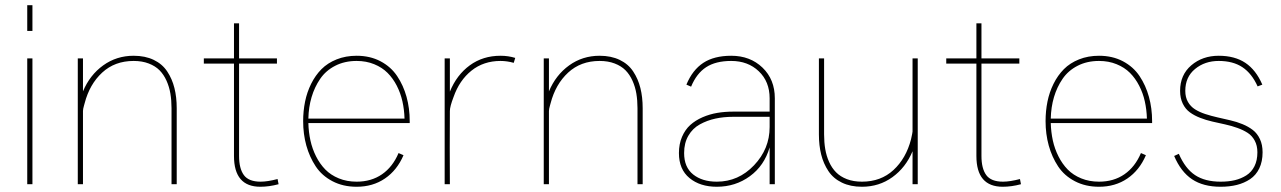

<svg xmlns="http://www.w3.org/2000/svg" viewBox="-20 -710 4936 740"><path d="M105 -689.9V-590.8H85V-689.9ZM105 -484.9V0H85V-484.9Z M661.1 -293V0H641.1V-293Q641.1 -323.2 636.7 -349.4Q632.3 -375.5 621.8 -398.9Q611.3 -422.4 595 -439Q578.6 -455.6 553.2 -465.3Q527.8 -475.1 495.1 -475.1Q422.4 -475.1 373.8 -430.2Q325.2 -385.3 306.2 -312Q305.7 -309.6 303.7 -303Q301.8 -296.4 300.8 -291.3Q299.8 -286.1 299.8 -282.2V0H279.8V-484.9H299.8V-357.9Q326.2 -420.9 377.7 -458Q429.2 -495.1 495.1 -495.1Q539.6 -495.1 572.5 -479.2Q605.5 -463.4 624.5 -434.6Q643.6 -405.8 652.3 -370.6Q661.1 -335.4 661.1 -293Z M1049.8 -20 1053.7 0Q1017.1 9.8 983.4 9.8Q881.8 9.8 881.8 -108.9V-464.8H765.6V-484.9H881.8V-620.1H901.4V-484.9H1047.4V-464.8H901.4V-108.9Q901.4 -60.5 919.9 -35.2Q938.5 -9.8 984.4 -9.8Q1011.2 -9.8 1049.8 -20Z M1559.1 -243.2V-235.8H1168.5Q1169.4 -200.7 1176.5 -168.5Q1183.6 -136.2 1198.2 -107.2Q1212.9 -78.1 1233.9 -56.6Q1254.9 -35.2 1285.9 -22.5Q1316.9 -9.8 1354.5 -9.8Q1411.1 -9.8 1452.4 -38.3Q1493.7 -66.9 1516.1 -120.1L1535.2 -111.8Q1510.3 -53.7 1463.6 -22Q1417 9.8 1354.5 9.8Q1302.2 9.8 1261.5 -11.5Q1220.7 -32.7 1196.8 -68.8Q1172.9 -105 1160.6 -149.2Q1148.4 -193.4 1148.4 -243.2Q1148.4 -282.2 1155.8 -318.4Q1163.1 -354.5 1179.2 -387Q1195.3 -419.4 1219 -443.4Q1242.7 -467.3 1277.6 -481.2Q1312.5 -495.1 1354.5 -495.1Q1406.2 -495.1 1446.5 -473.9Q1486.8 -452.6 1510.7 -416.7Q1534.7 -380.9 1546.9 -336.7Q1559.1 -292.5 1559.1 -243.2ZM1168.5 -252.9H1539.1Q1538.1 -287.6 1531 -319.3Q1523.9 -351.1 1509.3 -379.6Q1494.6 -408.2 1473.6 -429.2Q1452.6 -450.2 1422.1 -462.6Q1391.6 -475.1 1354.5 -475.1Q1308.1 -475.1 1272 -456.5Q1235.8 -438 1214.1 -406.2Q1192.4 -374.5 1180.9 -335.7Q1169.4 -296.9 1168.5 -252.9Z M1713.9 -484.9V-356.9Q1740.2 -421.4 1790.8 -458.3Q1841.3 -495.1 1909.2 -495.1Q1939 -495.1 1965.8 -486.8L1960 -467.8Q1934.1 -475.1 1909.2 -475.1Q1843.8 -475.1 1797.1 -437.7Q1750.5 -400.4 1728 -335.9Q1713.9 -299.3 1713.9 -282.2Q1713.4 -282.2 1713.4 -141.1L1713.9 0H1693.8V-484.9Z M2457 -293V0H2437V-293Q2437 -323.2 2432.6 -349.4Q2428.2 -375.5 2417.7 -398.9Q2407.2 -422.4 2390.9 -439Q2374.5 -455.6 2349.1 -465.3Q2323.7 -475.1 2291 -475.1Q2218.3 -475.1 2169.7 -430.2Q2121.1 -385.3 2102.1 -312Q2101.6 -309.6 2099.6 -303Q2097.7 -296.4 2096.7 -291.3Q2095.7 -286.1 2095.7 -282.2V0H2075.7V-484.9H2095.7V-357.9Q2122.1 -420.9 2173.6 -458Q2225.1 -495.1 2291 -495.1Q2335.4 -495.1 2368.4 -479.2Q2401.4 -463.4 2420.4 -434.6Q2439.5 -405.8 2448.2 -370.6Q2457 -335.4 2457 -293Z M2966.3 -331.1V0H2946.3V-142.1Q2925.8 -71.3 2870.1 -30.8Q2814.5 9.8 2742.7 9.8Q2678.2 9.8 2637.5 -23.7Q2596.7 -57.1 2596.7 -120.1Q2596.7 -154.8 2608.6 -182.6Q2620.6 -210.4 2640.4 -228.3Q2660.2 -246.1 2687.7 -258.1Q2715.3 -270 2744.4 -274.9Q2773.4 -279.8 2805.7 -279.8H2946.3V-331.1Q2946.3 -395.5 2904.5 -435.3Q2862.8 -475.1 2798.3 -475.1Q2738.3 -475.1 2701.4 -450.9Q2664.6 -426.8 2643.6 -376L2625.5 -383.8Q2648.9 -440.4 2690.7 -467.8Q2732.4 -495.1 2798.3 -495.1Q2871.1 -495.1 2918.7 -449.5Q2966.3 -403.8 2966.3 -331.1ZM2946.3 -220.2V-259.8H2805.7Q2769 -259.8 2737.3 -252.9Q2705.6 -246.1 2677.5 -230.7Q2649.4 -215.3 2633.1 -187Q2616.7 -158.7 2616.7 -120.1Q2616.7 -65.4 2651.6 -37.6Q2686.5 -9.8 2742.7 -9.8Q2826.2 -9.8 2886.2 -73Q2946.3 -136.2 2946.3 -220.2Z M3517.1 -484.9V0H3497.1V-127Q3470.7 -64 3419.4 -27.1Q3368.2 9.8 3302.2 9.8Q3257.8 9.8 3224.9 -6.1Q3191.9 -22 3172.9 -50.5Q3153.8 -79.1 3145 -114.3Q3136.2 -149.4 3136.2 -191.9V-484.9H3156.2V-191.9Q3156.2 -161.6 3160.6 -135.5Q3165 -109.4 3175.5 -85.9Q3186 -62.5 3202.4 -45.9Q3218.8 -29.3 3244.1 -19.5Q3269.5 -9.8 3302.2 -9.8Q3375 -9.8 3423.6 -54.7Q3472.2 -99.6 3491.2 -172.9Q3497.1 -199.2 3497.1 -203.1V-484.9Z M3911.1 -20 3915 0Q3878.4 9.8 3844.7 9.8Q3743.2 9.8 3743.2 -108.9V-464.8H3627V-484.9H3743.2V-620.1H3762.7V-484.9H3908.7V-464.8H3762.7V-108.9Q3762.7 -60.5 3781.2 -35.2Q3799.8 -9.8 3845.7 -9.8Q3872.6 -9.8 3911.1 -20Z M4420.4 -243.2V-235.8H4029.8Q4030.8 -200.7 4037.8 -168.5Q4044.9 -136.2 4059.6 -107.2Q4074.2 -78.1 4095.2 -56.6Q4116.2 -35.2 4147.2 -22.5Q4178.2 -9.8 4215.8 -9.8Q4272.5 -9.8 4313.7 -38.3Q4355 -66.9 4377.4 -120.1L4396.5 -111.8Q4371.6 -53.7 4325 -22Q4278.3 9.8 4215.8 9.8Q4163.6 9.8 4122.8 -11.5Q4082 -32.7 4058.1 -68.8Q4034.2 -105 4022 -149.2Q4009.8 -193.4 4009.8 -243.2Q4009.8 -282.2 4017.1 -318.4Q4024.4 -354.5 4040.5 -387Q4056.6 -419.4 4080.3 -443.4Q4104 -467.3 4138.9 -481.2Q4173.8 -495.1 4215.8 -495.1Q4267.6 -495.1 4307.9 -473.9Q4348.1 -452.6 4372.1 -416.7Q4396 -380.9 4408.2 -336.7Q4420.4 -292.5 4420.4 -243.2ZM4029.8 -252.9H4400.4Q4399.4 -287.6 4392.3 -319.3Q4385.3 -351.1 4370.6 -379.6Q4356 -408.2 4335 -429.2Q4314 -450.2 4283.4 -462.6Q4252.9 -475.1 4215.8 -475.1Q4169.4 -475.1 4133.3 -456.5Q4097.2 -438 4075.4 -406.2Q4053.7 -374.5 4042.2 -335.7Q4030.8 -296.9 4029.8 -252.9Z M4845.2 -383.8 4827.1 -377Q4804.7 -426.8 4768.6 -450.9Q4732.4 -475.1 4677.2 -475.1Q4623.5 -475.1 4585.9 -444.1Q4548.3 -413.1 4548.3 -359.9Q4548.3 -335 4558.6 -317.1Q4568.8 -299.3 4585.9 -288.6Q4603 -277.8 4625.5 -270.5Q4647.9 -263.2 4672.6 -257.6Q4697.3 -252 4721.9 -246.3Q4746.6 -240.7 4769 -231.4Q4791.5 -222.2 4808.6 -209Q4825.7 -195.8 4835.9 -174.1Q4846.2 -152.3 4846.2 -123Q4846.2 -87.4 4833.5 -61Q4820.8 -34.7 4798.1 -19.5Q4775.4 -4.4 4747.1 2.7Q4718.8 9.8 4684.6 9.8Q4617.7 9.8 4574.5 -19Q4531.2 -47.9 4505.4 -108.9L4523.4 -117.2Q4547.9 -60.5 4585.9 -35.2Q4624 -9.8 4684.6 -9.8Q4714.8 -9.8 4739.3 -15.6Q4763.7 -21.5 4783.7 -34.2Q4803.7 -46.9 4814.9 -69.3Q4826.2 -91.8 4826.2 -123Q4826.2 -148.9 4815.9 -168Q4805.7 -187 4788.6 -198Q4771.5 -209 4749 -217Q4726.6 -225.1 4701.9 -230.5Q4677.2 -235.8 4652.6 -241.5Q4627.9 -247.1 4605.5 -255.9Q4583 -264.6 4565.9 -277.1Q4548.8 -289.6 4538.6 -310.5Q4528.3 -331.5 4528.3 -359.9Q4528.3 -421.4 4571.5 -458.3Q4614.7 -495.1 4677.2 -495.1Q4738.8 -495.1 4779.8 -467.8Q4820.8 -440.4 4845.2 -383.8Z"/></svg>

Font: Genome Thin
Style: Regular
Weight: 250
Designer: Alfredo Marco Pradil
Version: Version 1.001